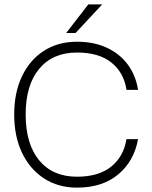

<svg xmlns="http://www.w3.org/2000/svg" viewBox="-20 -851 696 879"><path d="M448 -831 326 -700H283L384.5 -831ZM45 -327Q45 -427 80.8 -502Q116.5 -577 181.2 -618.5Q246 -660 332.5 -660Q410.5 -660 469.8 -632.2Q529 -604.5 565.5 -554.8Q602 -505 612 -439.5H559Q547.5 -518.5 490.2 -564.5Q433 -610.5 332.5 -610.5Q221.5 -610.5 159.5 -536Q97.5 -461.5 97.5 -327Q97.5 -191.5 159.5 -116.8Q221.5 -42 332.5 -42Q431.5 -42 488.8 -88Q546 -134 559 -214H612Q594 -113.5 521.5 -52.8Q449 8 332.5 8Q246.5 8 181.8 -34Q117 -76 81 -151.2Q45 -226.5 45 -327Z"/></svg>

Font: Overused Grotesk Light
Style: Regular
Weight: 300
Version: Version 0.004